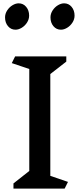

<svg xmlns="http://www.w3.org/2000/svg" viewBox="-20 -1121 474 1141"><path d="M364 0H60V-31L154 -105V-711L50 -746L70 -786H374V-755L279 -681V-76L384 -40ZM153.1 -1028.1Q153.1 -1006.2 140.5 -986.8Q127.9 -967.3 109 -955.9Q90.1 -944.5 72.1 -944.5Q45.1 -944.5 27.5 -965.4Q10 -986.3 10 -1017.6Q10 -1039.5 22.6 -1059Q35.2 -1078.4 54.1 -1089.8Q73 -1101.2 91 -1101.2Q118 -1101.2 135.5 -1080.3Q153.1 -1059.4 153.1 -1028.1ZM423.1 -1028.1Q423.1 -1006.2 410.5 -986.8Q397.9 -967.3 379 -955.9Q360.1 -944.5 342.1 -944.5Q315.1 -944.5 297.5 -965.4Q280 -986.3 280 -1017.6Q280 -1039.5 292.6 -1059Q305.2 -1078.4 324.1 -1089.8Q343 -1101.2 361 -1101.2Q388 -1101.2 405.5 -1080.3Q423.1 -1059.4 423.1 -1028.1Z"/></svg>

Font: Inknut Antiqua
Style: Regular
Weight: 400
Designer: Claus Eggers Sørensen
Foundry: Claus Eggers Sørensen
Version: Version 1.003; ttfautohint (v1.8.2) -l 8 -r 50 -G 200 -x 14 